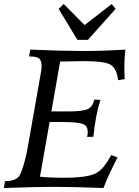

<svg xmlns="http://www.w3.org/2000/svg" viewBox="-46 -942 694 962"><path d="M472.2 0Q323.2 -5.9 219.2 -5.9Q148.9 -5.9 -26.4 0L-21 -34.2Q37.6 -34.2 54.2 -66.4Q70.8 -98.6 88.9 -181.2L159.7 -582.5Q162.6 -598.6 162.6 -610.8Q162.6 -634.3 152.3 -646.7Q142.1 -659.2 99.6 -659.2L105.5 -693.4Q270.5 -686.5 366.2 -686.5Q470.2 -686.5 582 -693.4Q577.1 -647.5 577.1 -602.5Q577.1 -574.2 579.1 -545.9L545.9 -540Q538.6 -600.6 506.8 -618.2Q475.1 -635.7 379.4 -635.7L255.4 -633.8L211.4 -383.8H302.7Q366.2 -383.8 392.3 -394.8Q418.5 -405.8 426.3 -443.4L457 -441.4Q432.1 -362.8 421.9 -256.8L390.6 -255.9Q393.6 -271 393.6 -279.8Q393.6 -309.1 374.5 -318.4Q349.6 -330.6 271 -330.6H202.6L154.3 -56.6Q202.6 -51.3 274.9 -51.3Q380.9 -51.3 426.5 -70.1Q472.2 -88.9 510.7 -165L543 -153.3Q499 -69.3 472.2 0ZM394.5 -742.2H341.8L248 -897.5L273.4 -921.9L377.9 -816.4L513.7 -921.9L533.2 -897.5Z"/></svg>

Font: Kelvinch
Style: Italic
Weight: 400
Italic angle: -10°
Designer: Paul James Miller
Foundry: High-Logic / Made with FontCreator
Version: Version 3.40;July 22, 2017;FontCreator 11.0.0.2388 64-bit